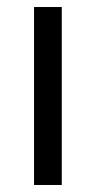

<svg xmlns="http://www.w3.org/2000/svg" viewBox="-20 -527 273 547"><path d="M156 0H77V-507H156Z"/></svg>

Font: Hind Madurai
Style: Regular
Weight: 400
Designer: Jyotish Sonowal
Foundry: Indian Type Foundry
Version: Version 0.702;PS 1.0;hotconv 1.0.81;makeotf.lib2.5.63406